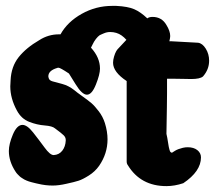

<svg xmlns="http://www.w3.org/2000/svg" viewBox="-20 -635 734 646"><path d="M9.8 -127Q9.8 -150.4 23.4 -182.6Q37.1 -214.8 55.7 -214.8Q71.3 -214.8 91.3 -189.5Q111.3 -164.1 129.9 -138.7Q148.4 -113.3 160.2 -113.3H161.1Q178.7 -114.3 189.5 -127.9Q200.2 -141.6 201.2 -162.1V-164.1Q201.2 -172.9 194.3 -179.7Q187.5 -186.5 165 -203.1Q156.2 -210.9 130.4 -212.9Q104.5 -214.8 78.1 -225.1Q51.8 -235.4 37.1 -262.7Q14.6 -303.7 14.6 -344.7Q14.6 -347.7 15.1 -354Q15.6 -360.4 15.6 -364.3Q17.6 -411.1 43 -442.9Q68.4 -474.6 112.3 -500Q142.6 -519.5 178.7 -519.5Q179.7 -519.5 181.2 -519.5Q182.6 -519.5 183.6 -519.5Q207 -561.5 254.9 -588.4Q302.7 -615.2 357.4 -615.2H371.1Q410.2 -613.3 431.6 -604Q453.1 -594.7 475.6 -573.2Q479.5 -576.2 483.9 -577.1Q488.3 -578.1 493.2 -578.1Q524.4 -578.1 540 -550.8Q552.7 -530.3 552.7 -513.7Q552.7 -507.8 549.8 -496.1H557.6Q563.5 -496.1 646.5 -491.2Q661.1 -489.3 672.4 -471.2Q683.6 -453.1 683.6 -430.7Q683.6 -401.4 663.1 -377.9Q653.3 -369.1 623 -369.1Q616.2 -369.1 596.2 -369.6Q576.2 -370.1 562.5 -370.1H542V-321.3Q542 -308.6 541.5 -274.4Q541 -240.2 540 -184.6Q543 -171.9 544.9 -158.7Q546.9 -145.5 547.9 -140.6Q548.8 -135.7 550.3 -130.9Q551.8 -126 553.2 -124Q554.7 -122.1 558.6 -121.1L561.5 -123Q564.5 -125 569.3 -127.9Q574.2 -130.9 580.6 -133.3Q586.9 -135.7 595.2 -137.7Q603.5 -139.6 611.3 -139.6Q631.8 -139.6 644 -129.9Q656.2 -120.1 656.2 -105.5Q656.2 -58.6 596.7 -18.6Q567.4 -8.8 540 -8.8Q453.1 -8.8 410.2 -79.1Q406.2 -84 406.2 -91.8V-362.3Q360.4 -392.6 360.4 -423.8Q360.4 -433.6 363.8 -444.8Q367.2 -456.1 370.6 -461.9Q374 -467.8 376 -469.7L405.3 -501Q397.5 -509.8 389.2 -515.6Q380.9 -521.5 371.1 -524.4Q361.3 -527.3 350.6 -527.3Q347.7 -527.3 343.8 -526.9Q339.8 -526.4 336.4 -525.4Q333 -524.4 329.6 -522.9Q326.2 -521.5 322.8 -520Q319.3 -518.6 315.4 -516.6Q309.6 -512.7 302.7 -503.9Q295.9 -495.1 291 -484.4L286.1 -474.6Q316.4 -441.4 316.4 -404.3Q316.4 -384.8 302.7 -350.6Q289.1 -316.4 272.5 -316.4Q255.9 -316.4 234.4 -351.6L211.9 -387.7Q182.6 -407.2 176.8 -407.2Q173.8 -407.2 171.9 -406.2Q142.6 -397.5 142.6 -377.9Q142.6 -377 143.1 -375.5Q143.6 -374 143.6 -373Q145.5 -364.3 156.7 -361.3Q168 -358.4 189.5 -352.5Q210.9 -346.7 229.5 -332Q237.3 -325.2 257.3 -311Q277.3 -296.9 288.1 -287.6Q298.8 -278.3 312.5 -260.3Q326.2 -242.2 333 -220.7Q341.8 -192.4 341.8 -166Q341.8 -118.2 313.5 -77.1Q299.8 -57.6 278.8 -44.4Q257.8 -31.2 244.1 -26.9Q230.5 -22.5 203.1 -16.6Q177.7 -10.7 157.2 -10.7Q132.8 -10.7 108.4 -16.6Q107.4 -16.6 101.6 -18.1Q95.7 -19.5 93.8 -20Q91.8 -20.5 85.9 -22Q80.1 -23.4 77.6 -24.4Q75.2 -25.4 69.8 -27.3Q64.5 -29.3 61.5 -31.2Q58.6 -33.2 53.7 -36.1Q48.8 -39.1 45.9 -42Q43 -44.9 39.1 -48.8Q35.2 -52.7 32.2 -57.6Q9.8 -91.8 9.8 -127Z"/></svg>

Font: Essays1743
Style: Bold
Weight: 700
Designer: Based on the typeface in a 1743 English translation of the essays of Montaigne.  PostScript/TrueType font designed by Jo
Version: Version 002.100